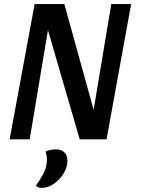

<svg xmlns="http://www.w3.org/2000/svg" viewBox="-20 -680 689 937"><path d="M294 -660 437 -144 523 -660H620L500 0H369L214 -533L125 0H27L149 -660ZM183 237Q166 237 155 226Q182 189 195.5 160Q209 131 209 97Q209 78 202 60Q223 49 254 49Q278 49 293.5 63Q309 77 309 105Q309 136 290.5 166.5Q272 197 242.5 217Q213 237 183 237Z"/></svg>

Font: Sansita
Style: Italic
Weight: 400
Italic angle: -11°
Designer: Pablo Cosgaya
Foundry: Omnibus-Type
Version: Version 1.006